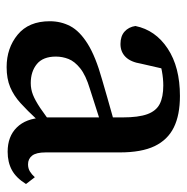

<svg xmlns="http://www.w3.org/2000/svg" viewBox="-12 -524 550 565"><g transform="rotate(90 262.5 -241.0)"><path d="M177 14Q121 14 81.5 -18.5Q42 -51 42 -113Q42 -146 56.5 -173.5Q71 -201 108.5 -224.5Q146 -248 214 -267Q241 -275 267.5 -282.5Q294 -290 320.5 -297.5Q347 -305 374 -312V-273Q340 -263 306.5 -252Q273 -241 241 -231Q201 -219 180.5 -202.5Q160 -186 153 -168Q146 -150 146 -131Q146 -93 168 -75Q190 -57 224 -57Q242 -57 258.5 -63.5Q275 -70 297.5 -85Q320 -100 354 -127L365 -75H331Q305 -47 283 -27Q261 -7 236 3.5Q211 14 177 14ZM426 11Q381 11 354.5 -16Q328 -43 326 -91L325 -95V-327Q325 -374 315.5 -400Q306 -426 285.5 -436.5Q265 -447 231 -447Q211 -447 189 -443Q167 -439 139 -429L186 -465L167 -382Q162 -351 147 -336Q132 -321 109 -321Q86 -321 72.5 -333Q59 -345 56 -365Q68 -424 122.5 -460Q177 -496 262 -496Q318 -496 354.5 -478Q391 -460 409.5 -421.5Q428 -383 428 -319V-101Q428 -73 437.5 -61Q447 -49 463 -49Q475 -49 484 -54.5Q493 -60 501 -69L521 -43Q503 -14 480 -1.5Q457 11 426 11Z"/></g></svg>

Font: Source Serif 4 18pt Medium
Style: Regular
Weight: 500
Designer: Frank Grießhammer
Foundry: Adobe Systems Incorporated
Version: Version 4.004;hotconv 1.0.116;makeotfexe 2.5.65601